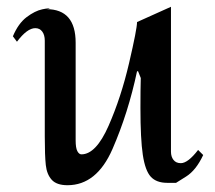

<svg xmlns="http://www.w3.org/2000/svg" viewBox="-20 -534 633 566"><path d="M484 -87Q484 -72 491.5 -62.5Q499 -53 513 -53Q534 -53 564 -92L579 -77Q558 -32 528.5 -13.5Q499 5 499 5Q499 5 473 5Q441 5 424.5 -13Q408 -31 401 -77.5Q394 -124 394 -216Q394 -271 395 -304L387 -324H384Q358 -201 311.5 -94.5Q265 12 179 12Q147 12 132.5 -4Q118 -20 115 -47.5Q112 -75 112 -132V-414Q112 -431 104.5 -441Q97 -451 84 -451Q60 -451 30 -411L18 -427Q34 -465 58.5 -483.5Q83 -502 104.5 -506.5Q126 -511 126 -508Q125 -508 123 -507.5Q121 -507 117 -507Q203 -507 203 -408V-120Q203 -98 208 -88.5Q213 -79 220 -79Q263 -79 300 -163Q337 -247 360.5 -348Q384 -449 384 -469L484 -514Z"/></svg>

Font: Amita
Style: Regular
Weight: 400
Designer: Eduardo Rodriguez Tunni, Modular Infotech, Brian J. Bonislawsky
Foundry: Eduardo Rodriguez Tunni, Modular Infotech, Brian J. Bonislawsky
Version: Version 1.004